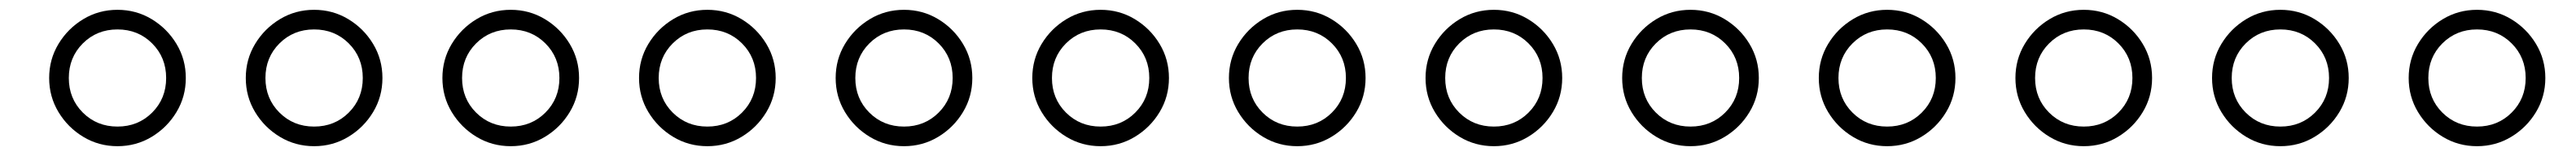

<svg xmlns="http://www.w3.org/2000/svg" viewBox="-20 -539 5240 318"><path d="M80 -380Q80 -342 99 -310.5Q118 -279 149.5 -260Q181 -241 219 -241Q257 -241 288.5 -260Q320 -279 339 -310.5Q358 -342 358 -380Q358 -418 339 -449.5Q320 -481 288.5 -500Q257 -519 219 -519Q181 -519 149.5 -500Q118 -481 99 -449.5Q80 -418 80 -380ZM120 -380Q120 -422 148.5 -450.5Q177 -479 219 -479Q261 -479 289.5 -450.5Q318 -422 318 -380Q318 -338 289.5 -309.5Q261 -281 219 -281Q177 -281 148.5 -309.5Q120 -338 120 -380Z M480 -380Q480 -342 499 -310.5Q518 -279 549.5 -260Q581 -241 619 -241Q657 -241 688.5 -260Q720 -279 739 -310.5Q758 -342 758 -380Q758 -418 739 -449.5Q720 -481 688.5 -500Q657 -519 619 -519Q581 -519 549.5 -500Q518 -481 499 -449.5Q480 -418 480 -380ZM520 -380Q520 -422 548.5 -450.5Q577 -479 619 -479Q661 -479 689.5 -450.5Q718 -422 718 -380Q718 -338 689.5 -309.5Q661 -281 619 -281Q577 -281 548.5 -309.5Q520 -338 520 -380Z M880 -380Q880 -342 899 -310.5Q918 -279 949.5 -260Q981 -241 1019 -241Q1057 -241 1088.5 -260Q1120 -279 1139 -310.5Q1158 -342 1158 -380Q1158 -418 1139 -449.5Q1120 -481 1088.5 -500Q1057 -519 1019 -519Q981 -519 949.5 -500Q918 -481 899 -449.5Q880 -418 880 -380ZM920 -380Q920 -422 948.5 -450.5Q977 -479 1019 -479Q1061 -479 1089.5 -450.5Q1118 -422 1118 -380Q1118 -338 1089.5 -309.5Q1061 -281 1019 -281Q977 -281 948.5 -309.5Q920 -338 920 -380Z M1280 -380Q1280 -342 1299 -310.5Q1318 -279 1349.5 -260Q1381 -241 1419 -241Q1457 -241 1488.5 -260Q1520 -279 1539 -310.5Q1558 -342 1558 -380Q1558 -418 1539 -449.5Q1520 -481 1488.5 -500Q1457 -519 1419 -519Q1381 -519 1349.5 -500Q1318 -481 1299 -449.5Q1280 -418 1280 -380ZM1320 -380Q1320 -422 1348.5 -450.5Q1377 -479 1419 -479Q1461 -479 1489.5 -450.5Q1518 -422 1518 -380Q1518 -338 1489.5 -309.5Q1461 -281 1419 -281Q1377 -281 1348.5 -309.5Q1320 -338 1320 -380Z M1680 -380Q1680 -342 1699 -310.5Q1718 -279 1749.5 -260Q1781 -241 1819 -241Q1857 -241 1888.5 -260Q1920 -279 1939 -310.5Q1958 -342 1958 -380Q1958 -418 1939 -449.5Q1920 -481 1888.5 -500Q1857 -519 1819 -519Q1781 -519 1749.5 -500Q1718 -481 1699 -449.5Q1680 -418 1680 -380ZM1720 -380Q1720 -422 1748.5 -450.5Q1777 -479 1819 -479Q1861 -479 1889.5 -450.5Q1918 -422 1918 -380Q1918 -338 1889.5 -309.5Q1861 -281 1819 -281Q1777 -281 1748.5 -309.5Q1720 -338 1720 -380Z M2080 -380Q2080 -342 2099 -310.5Q2118 -279 2149.5 -260Q2181 -241 2219 -241Q2257 -241 2288.5 -260Q2320 -279 2339 -310.5Q2358 -342 2358 -380Q2358 -418 2339 -449.5Q2320 -481 2288.5 -500Q2257 -519 2219 -519Q2181 -519 2149.5 -500Q2118 -481 2099 -449.5Q2080 -418 2080 -380ZM2120 -380Q2120 -422 2148.5 -450.5Q2177 -479 2219 -479Q2261 -479 2289.5 -450.5Q2318 -422 2318 -380Q2318 -338 2289.5 -309.5Q2261 -281 2219 -281Q2177 -281 2148.5 -309.5Q2120 -338 2120 -380Z M2480 -380Q2480 -342 2499 -310.5Q2518 -279 2549.5 -260Q2581 -241 2619 -241Q2657 -241 2688.5 -260Q2720 -279 2739 -310.5Q2758 -342 2758 -380Q2758 -418 2739 -449.5Q2720 -481 2688.5 -500Q2657 -519 2619 -519Q2581 -519 2549.5 -500Q2518 -481 2499 -449.5Q2480 -418 2480 -380ZM2520 -380Q2520 -422 2548.5 -450.5Q2577 -479 2619 -479Q2661 -479 2689.5 -450.5Q2718 -422 2718 -380Q2718 -338 2689.5 -309.5Q2661 -281 2619 -281Q2577 -281 2548.5 -309.5Q2520 -338 2520 -380Z M2880 -380Q2880 -342 2899 -310.5Q2918 -279 2949.5 -260Q2981 -241 3019 -241Q3057 -241 3088.5 -260Q3120 -279 3139 -310.5Q3158 -342 3158 -380Q3158 -418 3139 -449.5Q3120 -481 3088.5 -500Q3057 -519 3019 -519Q2981 -519 2949.5 -500Q2918 -481 2899 -449.5Q2880 -418 2880 -380ZM2920 -380Q2920 -422 2948.5 -450.5Q2977 -479 3019 -479Q3061 -479 3089.5 -450.5Q3118 -422 3118 -380Q3118 -338 3089.5 -309.5Q3061 -281 3019 -281Q2977 -281 2948.5 -309.5Q2920 -338 2920 -380Z M3280 -380Q3280 -342 3299 -310.5Q3318 -279 3349.5 -260Q3381 -241 3419 -241Q3457 -241 3488.5 -260Q3520 -279 3539 -310.5Q3558 -342 3558 -380Q3558 -418 3539 -449.5Q3520 -481 3488.5 -500Q3457 -519 3419 -519Q3381 -519 3349.5 -500Q3318 -481 3299 -449.5Q3280 -418 3280 -380ZM3320 -380Q3320 -422 3348.5 -450.5Q3377 -479 3419 -479Q3461 -479 3489.5 -450.5Q3518 -422 3518 -380Q3518 -338 3489.5 -309.5Q3461 -281 3419 -281Q3377 -281 3348.5 -309.5Q3320 -338 3320 -380Z M3680 -380Q3680 -342 3699 -310.5Q3718 -279 3749.5 -260Q3781 -241 3819 -241Q3857 -241 3888.5 -260Q3920 -279 3939 -310.5Q3958 -342 3958 -380Q3958 -418 3939 -449.5Q3920 -481 3888.5 -500Q3857 -519 3819 -519Q3781 -519 3749.5 -500Q3718 -481 3699 -449.5Q3680 -418 3680 -380ZM3720 -380Q3720 -422 3748.5 -450.5Q3777 -479 3819 -479Q3861 -479 3889.5 -450.5Q3918 -422 3918 -380Q3918 -338 3889.5 -309.5Q3861 -281 3819 -281Q3777 -281 3748.5 -309.5Q3720 -338 3720 -380Z M4080 -380Q4080 -342 4099 -310.5Q4118 -279 4149.5 -260Q4181 -241 4219 -241Q4257 -241 4288.5 -260Q4320 -279 4339 -310.5Q4358 -342 4358 -380Q4358 -418 4339 -449.5Q4320 -481 4288.5 -500Q4257 -519 4219 -519Q4181 -519 4149.5 -500Q4118 -481 4099 -449.5Q4080 -418 4080 -380ZM4120 -380Q4120 -422 4148.5 -450.5Q4177 -479 4219 -479Q4261 -479 4289.5 -450.5Q4318 -422 4318 -380Q4318 -338 4289.5 -309.5Q4261 -281 4219 -281Q4177 -281 4148.5 -309.5Q4120 -338 4120 -380Z M4480 -380Q4480 -342 4499 -310.5Q4518 -279 4549.5 -260Q4581 -241 4619 -241Q4657 -241 4688.5 -260Q4720 -279 4739 -310.5Q4758 -342 4758 -380Q4758 -418 4739 -449.5Q4720 -481 4688.5 -500Q4657 -519 4619 -519Q4581 -519 4549.5 -500Q4518 -481 4499 -449.5Q4480 -418 4480 -380ZM4520 -380Q4520 -422 4548.5 -450.5Q4577 -479 4619 -479Q4661 -479 4689.5 -450.5Q4718 -422 4718 -380Q4718 -338 4689.5 -309.5Q4661 -281 4619 -281Q4577 -281 4548.5 -309.5Q4520 -338 4520 -380Z M4880 -380Q4880 -342 4899 -310.5Q4918 -279 4949.5 -260Q4981 -241 5019 -241Q5057 -241 5088.5 -260Q5120 -279 5139 -310.5Q5158 -342 5158 -380Q5158 -418 5139 -449.5Q5120 -481 5088.5 -500Q5057 -519 5019 -519Q4981 -519 4949.5 -500Q4918 -481 4899 -449.5Q4880 -418 4880 -380ZM4920 -380Q4920 -422 4948.5 -450.5Q4977 -479 5019 -479Q5061 -479 5089.5 -450.5Q5118 -422 5118 -380Q5118 -338 5089.5 -309.5Q5061 -281 5019 -281Q4977 -281 4948.5 -309.5Q4920 -338 4920 -380Z"/></svg>

Font: text-security-circle
Style: Regular
Weight: 400
Monospace: yes
Foundry: Oskari Noppa
Version: Version 3.000;hotconv 1.0.118;makeotfexe 2.5.65603